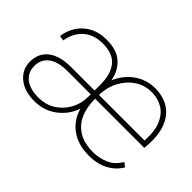

<svg xmlns="http://www.w3.org/2000/svg" viewBox="-81 -762 1030 1030"><g transform="rotate(45 434.5 -247.0)"><path d="M219 7Q143 7 98 -30.5Q53 -68 53 -126Q53 -191 99 -226.5Q145 -262 229 -262H408V-306Q408 -386 373 -429Q338 -472 261 -472Q195 -472 152.5 -435.5Q110 -399 99 -333L70 -338Q81 -412 132 -456.5Q183 -501 261 -501Q338 -501 380 -464Q422 -427 433 -364Q460 -428 512.5 -464.5Q565 -501 630 -501Q689 -501 734 -473.5Q779 -446 801.5 -387Q824 -328 814 -233H441Q442 -128 492.5 -75Q543 -22 634 -22Q682 -22 724 -40.5Q766 -59 792 -104L815 -86Q790 -43 744 -18Q698 7 633 7Q553 7 498.5 -31Q444 -69 423 -139Q401 -75 346.5 -34Q292 7 219 7ZM630 -473Q578 -473 536 -445Q494 -417 468.5 -369.5Q443 -322 441 -262H787Q792 -336 772 -382.5Q752 -429 715 -451Q678 -473 630 -473ZM221 -22Q277 -22 319 -49Q361 -76 384.5 -120Q408 -164 408 -216V-233H230Q160 -233 123 -205Q86 -177 86 -127Q86 -78 121.5 -50Q157 -22 221 -22Z"/></g></svg>

Font: Livvic Thin
Style: Regular
Weight: 250
Designer: Jacques Le Bailly, Baron von Fonthausen
Version: Version 1.001; ttfautohint (v1.8.2)